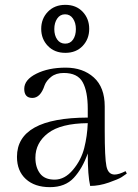

<svg xmlns="http://www.w3.org/2000/svg" viewBox="-20 -762 568 792"><path d="M412 -323V-222Q412 -111 419 -76.5Q426 -42 453 -42Q470 -42 498 -56L503 -46Q495 -40 482 -31.5Q469 -23 429 -9Q389 5 352 5Q342 -37 342 -129Q320 -67 284.5 -28.5Q249 10 186 10Q123 10 86.5 -23.5Q50 -57 50 -115Q50 -276 342 -277V-313Q342 -385 321 -423Q300 -461 243 -461Q211 -461 191 -445Q171 -429 164 -410Q147 -358 113.5 -358Q80 -358 80 -395.5Q80 -433 130 -458Q180 -483 251 -483Q322 -483 367 -442.5Q412 -402 412 -323ZM342 -254Q231 -253 178.5 -213Q126 -173 126 -111Q126 -72 145 -46.5Q164 -21 205.5 -21Q247 -21 281 -61.5Q315 -102 327.5 -151.5Q340 -201 342 -254ZM150 -643Q150 -685 177.5 -713.5Q205 -742 249.5 -742Q294 -742 321 -713.5Q348 -685 348 -643Q348 -601 321 -572.5Q294 -544 249.5 -544Q205 -544 177.5 -572.5Q150 -601 150 -643ZM216 -599Q228 -582 249 -582Q270 -582 281.5 -599Q293 -616 293 -642Q293 -668 281 -685.5Q269 -703 248.5 -703Q228 -703 216 -685.5Q204 -668 204 -642Q204 -616 216 -599Z"/></svg>

Font: Gilda Display
Style: Regular
Weight: 400
Designer: Eduardo Rodriguez Tunni
Foundry: Eduardo Rodriguez Tunni
Version: Version 1.001